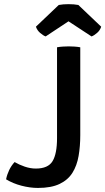

<svg xmlns="http://www.w3.org/2000/svg" viewBox="-20 -916 518 946"><path d="M52 -117.5Q74 -104.5 101.8 -95Q129.5 -85.5 156.5 -85.5Q217 -85.5 239 -122Q261 -158.5 261 -235.5V-683Q274 -685.5 290.2 -686.5Q306.5 -687.5 319 -687.5Q331.5 -687.5 347 -686.5Q362.5 -685.5 375.5 -683V-250.5Q375.5 -195 367.2 -147.5Q359 -100 337 -64.8Q315 -29.5 273.8 -9.8Q232.5 10 167 10Q128 10 85.8 -1Q43.5 -12 10 -32.5Q14.5 -55.5 25.2 -78Q36 -100.5 52 -117.5ZM366 -891.5 478.5 -784.5Q473 -766.5 458.2 -753.8Q443.5 -741 431 -736.5L317.5 -811L205 -736.5Q192.5 -741 177.8 -753.8Q163 -766.5 157 -784.5L269.5 -891.5Q291 -895.5 317.5 -895.5Q345 -895.5 366 -891.5Z"/></svg>

Font: Signika Negative Medium
Style: Regular
Weight: 500
Designer: Anna Giedry
Foundry: Anna Giedry
Version: Version 2.001